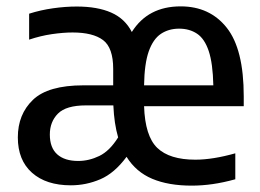

<svg xmlns="http://www.w3.org/2000/svg" viewBox="-20 -573 818 603"><path d="M202.5 9Q125 9 80.5 -30.5Q36 -70 36 -141.5Q36 -214 83.5 -259.5Q131 -305 242 -305H335.5V-356.5Q335.5 -423 303.8 -447Q272 -471 208 -471Q179 -471 143 -465.8Q107 -460.5 71.5 -448.5V-530Q107.5 -541.5 146.5 -547Q185.5 -552.5 221 -552.5Q286 -552.5 329.2 -533.5Q372.5 -514.5 394 -472.5Q444.5 -553 547.5 -553Q639 -553 692.2 -485.8Q745.5 -418.5 745.5 -270.5V-239.5H432.5Q435.5 -145.5 474 -108.5Q512.5 -71.5 593.5 -71.5Q648 -71.5 719 -91.5V-10Q681 0.5 647.8 5.2Q614.5 10 582 10Q509 10 458 -11.5Q407 -33 377.5 -80.5Q339.5 -29 295 -10Q250.5 9 202.5 9ZM542.5 -483Q510 -483 485.5 -466.8Q461 -450.5 447.2 -411.8Q433.5 -373 432.5 -305H650Q648.5 -374 635.5 -412.8Q622.5 -451.5 598.8 -467.2Q575 -483 542.5 -483ZM225.5 -67.5Q259.5 -67.5 292 -83.2Q324.5 -99 351 -141.5Q338.5 -184.5 336 -242H250Q187.5 -242 162 -216.2Q136.5 -190.5 136.5 -150.5Q136.5 -109 159.8 -88.2Q183 -67.5 225.5 -67.5Z"/></svg>

Font: Encode Sans SmCnd Md
Style: Regular
Weight: 500
Width: 4
Designer: Multiple Designers
Foundry: Impallari Type
Version: Version 3.002; ttfautohint (v1.8.3) -l 8 -r 50 -G 200 -x 14 